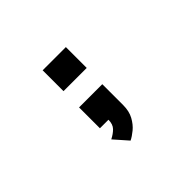

<svg xmlns="http://www.w3.org/2000/svg" viewBox="-139 -746 1178 1178"><g transform="rotate(-45 450.0 -157.0)"><path d="M330 -500H531.5V-319H330ZM327 0V-181H528.5V0Q528.5 53 508 90.5Q487.5 128 459 151.5Q430.5 175 406.5 186.5L328 97.5Q359 82 380 60.8Q401 39.5 401 0Z"/></g></svg>

Font: Trispace Expanded ExtraBold
Style: Regular
Weight: 800
Width: 7
Designer: Tyler Finck
Foundry: Etcetera Type Company
Version: Version 1.210; ttfautohint (v1.8.3)